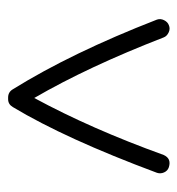

<svg xmlns="http://www.w3.org/2000/svg" viewBox="-2 -436 448 485"><g transform="rotate(90 222.5 -193.0)"><path d="M230 11H226Q212 11 205 -1Q113 -149 29 -365Q26 -374 30.5 -383Q35 -392 43 -395Q52 -399 61.5 -394.5Q71 -390 74 -382Q148 -191 227 -55Q305 -199 371 -382Q380 -402 402 -395Q411 -392 415 -383Q419 -374 416 -365Q330 -134 250 -1Q243 11 230 11Z"/></g></svg>

Font: Hoogli
Style: Regular
Weight: 400
Designer: Anand Singh Naorem
Foundry: Brand New Type
Version: Version 1.00 b007